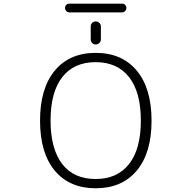

<svg xmlns="http://www.w3.org/2000/svg" viewBox="-20 -1057 1040 1051"><path d="M321.3 -158.2Q384.8 -77.1 503.4 -77.1Q622.1 -77.1 686.5 -159.2Q751 -241.2 751 -397Q751 -552.7 686.5 -634.8Q622.1 -716.8 503.4 -716.8Q384.8 -716.8 320.8 -634.8Q256.8 -552.7 256.8 -397Q256.8 -241.2 321.3 -158.2ZM359.4 -989.3Q349.6 -989.3 342.8 -996.6Q335.9 -1003.9 335.9 -1013.7Q335.9 -1023.4 342.8 -1030.3Q349.6 -1037.1 359.4 -1037.1H648.4Q658.2 -1037.1 665 -1030.3Q671.9 -1023.4 671.9 -1013.7Q671.9 -1003.9 665 -996.6Q658.2 -989.3 648.4 -989.3ZM476.6 -841.8V-912.1Q476.6 -923.8 484.4 -931.6Q492.2 -939.5 503.9 -939.5Q515.6 -939.5 523.9 -931.6Q532.2 -923.8 532.2 -912.1V-841.8Q532.2 -830.1 523.9 -821.8Q515.6 -813.5 503.9 -813.5Q492.2 -813.5 484.4 -821.8Q476.6 -830.1 476.6 -841.8ZM199.2 -396.5Q199.2 -573.2 279.8 -670.4Q360.4 -767.6 503.9 -767.6Q647.5 -767.6 728.5 -670.4Q809.6 -573.2 809.6 -396.5Q809.6 -219.7 728.5 -123Q647.5 -26.4 503.9 -26.4Q360.4 -26.4 279.8 -123Q199.2 -219.7 199.2 -396.5Z"/></svg>

Font: Gen Jyuu Gothic L Monospace Light
Style: Regular
Weight: 300
Designer: [Source Han Sans]
Ryoko NISHIZUKA  (kana & ideographs); Paul D. Hunt (Latin, Greek & Cyrillic); Wenlong ZHANG  (bopomofo
Version: Version 1.002.20150607